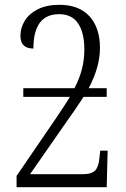

<svg xmlns="http://www.w3.org/2000/svg" viewBox="-20 -779 523 799"><path d="M49 -47 209 -281Q252 -344 271 -376H77V-412H290Q312 -455 321.5 -493.5Q331 -532 331 -573Q331 -643 305 -681.5Q279 -720 226 -720Q119 -720 119 -577Q65 -577 65 -630Q65 -663 83 -692.5Q101 -722 137.5 -740.5Q174 -759 227 -759Q309 -759 352.5 -711Q396 -663 396 -580Q396 -500 349 -412H424V-376H328Q320 -363 289 -318L263 -281L105 -54H322Q362 -54 376.5 -70Q391 -86 394 -124L397 -152H428L424 0H49Z"/></svg>

Font: Noto Serif NarrowLight
Style: Regular
Weight: 300
Width: 4
Designer: Monotype Design Team
Foundry: Monotype Imaging Inc.
Version: Version 1.001